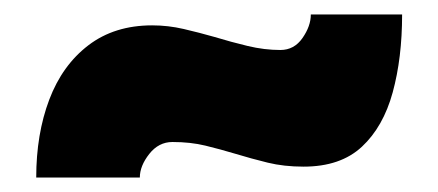

<svg xmlns="http://www.w3.org/2000/svg" viewBox="-20 -420 605 265"><path d="M30 -175H173Q173 -191 186 -207.5Q199 -224 218 -224Q243 -224 263.5 -219Q284 -214 304 -208Q327 -201 349.5 -195.5Q372 -190 399 -190Q450 -190 479.5 -217.5Q509 -245 522 -292.5Q535 -340 535 -400H409Q409 -384 397.5 -367.5Q386 -351 367 -351Q345 -351 322 -356.5Q299 -362 276 -369Q255 -375 233.5 -380Q212 -385 190 -385Q138 -385 102 -357.5Q66 -330 48 -282.5Q30 -235 30 -175Z"/></svg>

Font: Catamaran Black
Style: Regular
Weight: 900
Designer: Pria Ravichandran
Version: Version 2.000